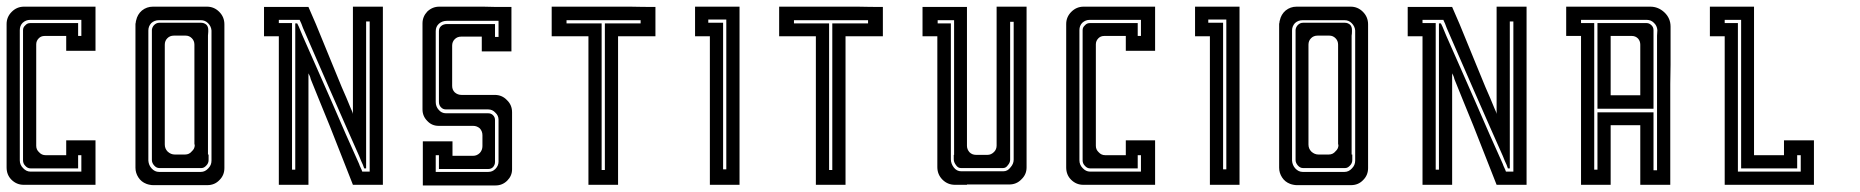

<svg xmlns="http://www.w3.org/2000/svg" viewBox="-20 -860 5639 582"><path d="M226.6 -339.8Q227.5 -339.8 227.5 -339.8Q227.5 -340.8 227.5 -342.8Q227.5 -342.8 226.6 -342.8Q226.6 -341.8 226.6 -339.8ZM269.5 -839.8Q269.5 -839.8 269.5 -810.5Q269.5 -780.3 269.5 -751Q269.5 -751 269.5 -736.3Q269.5 -720.7 269.5 -706.1Q269.5 -706.1 240.2 -706.1Q210.9 -706.1 180.7 -706.1Q180.7 -706.1 180.7 -720.7Q180.7 -736.3 180.7 -751Q180.7 -751 172.9 -751Q164.1 -751 115.2 -751Q104.5 -751 97.7 -744.1Q89.8 -736.3 89.8 -725.6Q89.8 -725.6 89.8 -712.9Q89.8 -699.2 89.8 -620.1Q89.8 -585.9 89.8 -536.1Q89.8 -487.3 89.8 -418Q89.8 -406.2 98.6 -398.4Q106.4 -389.6 118.2 -389.6Q118.2 -389.6 138.7 -389.6Q160.2 -389.6 180.7 -389.6Q180.7 -389.6 180.7 -405.3Q180.7 -419.9 180.7 -434.6Q180.7 -434.6 210.9 -434.6Q240.2 -434.6 269.5 -434.6Q269.5 -434.6 269.5 -419.9Q269.5 -405.3 269.5 -389.6Q269.5 -389.6 269.5 -360.4Q269.5 -330.1 269.5 -299.8Q269.5 -299.8 241.2 -299.8Q211.9 -299.8 174.8 -299.8Q155.3 -299.8 135.7 -299.8Q116.2 -299.8 99.6 -299.8Q96.7 -299.8 94.7 -299.8Q91.8 -299.8 89.8 -299.8Q89.8 -299.8 86.9 -299.8Q86.9 -299.8 85 -299.8Q80.1 -299.8 51.8 -299.8Q30.3 -299.8 14.6 -315.4Q0 -330.1 0 -352.5Q0 -352.5 0 -358.4Q0 -361.3 0 -365.2Q0 -377.9 0 -390.6Q0 -390.6 0 -405.3Q0 -419.9 0 -449.2Q0 -506.8 0 -581.1Q0 -621.1 0 -660.2Q0 -699.2 0 -732.4Q0 -737.3 0 -742.2Q0 -746.1 0 -751Q0 -751 0 -755.9Q0 -759.8 0 -787.1Q0 -808.6 15.6 -824.2Q31.2 -839.8 52.7 -839.8Q52.7 -839.8 65.4 -839.8Q78.1 -839.8 89.8 -839.8Q89.8 -839.8 119.1 -839.8Q147.5 -839.8 184.6 -839.8Q204.1 -839.8 224.6 -839.8Q244.1 -839.8 260.7 -839.8Q262.7 -839.8 265.6 -839.8Q267.6 -839.8 269.5 -839.8ZM226.6 -799.8Q226.6 -799.8 225.6 -799.8Q223.6 -799.8 221.7 -799.8Q221.7 -799.8 177.7 -799.8Q132.8 -799.8 87.9 -799.8Q87.9 -799.8 85.9 -799.8Q84 -799.8 71.3 -799.8Q58.6 -799.8 48.8 -791Q40 -782.2 40 -768.6Q40 -768.6 40 -766.6Q40 -764.6 40 -762.7Q40 -755.9 40 -750Q40 -750 40 -692.4Q40 -633.8 40 -560.5Q40 -521.5 40 -481.4Q40 -442.4 40 -410.2Q40 -405.3 40 -400.4Q40 -395.5 40 -390.6Q40 -390.6 40 -388.7Q40 -386.7 40 -374Q40 -360.4 49.8 -350.6Q59.6 -339.8 72.3 -339.8Q72.3 -339.8 74.2 -339.8Q76.2 -339.8 78.1 -339.8Q84 -339.8 89.8 -339.8Q89.8 -339.8 135.7 -339.8Q181.6 -339.8 226.6 -339.8Q226.6 -339.8 227.5 -339.8Q227.5 -339.8 227.5 -339.8Q227.5 -339.8 227.5 -340.8Q227.5 -341.8 227.5 -342.8Q227.5 -342.8 227.5 -342.8Q227.5 -342.8 226.6 -342.8Q226.6 -342.8 226.6 -358.4Q226.6 -374 226.6 -389.6Q226.6 -389.6 223.6 -389.6Q220.7 -389.6 216.8 -389.6Q216.8 -389.6 216.8 -377Q216.8 -363.3 216.8 -349.6Q216.8 -349.6 174.8 -349.6Q132.8 -349.6 89.8 -349.6Q89.8 -349.6 87.9 -349.6Q85.9 -349.6 72.3 -349.6Q63.5 -349.6 56.6 -357.4Q49.8 -364.3 49.8 -374Q49.8 -374 49.8 -379.9Q49.8 -385.7 49.8 -390.6Q49.8 -390.6 49.8 -449.2Q49.8 -506.8 49.8 -581.1Q49.8 -621.1 49.8 -660.2Q49.8 -699.2 49.8 -732.4Q49.8 -737.3 49.8 -742.2Q49.8 -746.1 49.8 -751Q49.8 -751 49.8 -752.9Q49.8 -755.9 49.8 -768.6Q49.8 -777.3 56.6 -783.2Q62.5 -790 71.3 -790Q71.3 -790 77.1 -790Q82 -790 87.9 -790Q87.9 -790 130.9 -790Q173.8 -790 216.8 -790Q216.8 -790 216.8 -777.3Q216.8 -763.7 216.8 -751Q216.8 -751 220.7 -751Q223.6 -751 226.6 -751Q226.6 -751 226.6 -767.6Q226.6 -783.2 226.6 -799.8Z M612.3 -391.6Q612.3 -391.6 612.3 -389.6Q612.3 -387.7 612.3 -375Q612.3 -365.2 605.5 -358.4Q598.6 -350.6 590.8 -350.6Q590.8 -350.6 587.9 -350.6Q585.9 -350.6 584 -350.6Q578.1 -350.6 571.3 -350.6Q571.3 -350.6 542 -350.6Q511.7 -350.6 481.4 -350.6Q481.4 -350.6 479.5 -350.6Q476.6 -350.6 462.9 -350.6Q454.1 -350.6 447.3 -358.4Q440.4 -366.2 440.4 -375Q440.4 -375 440.4 -380.9Q440.4 -386.7 440.4 -391.6Q440.4 -391.6 438.5 -391.6Q437.5 -391.6 435.5 -391.6Q435.5 -391.6 437.5 -391.6Q438.5 -391.6 440.4 -391.6Q440.4 -391.6 440.4 -450.2Q440.4 -507.8 440.4 -582Q440.4 -622.1 440.4 -661.1Q440.4 -700.2 440.4 -733.4Q440.4 -738.3 440.4 -743.2Q440.4 -747.1 440.4 -752Q440.4 -752 440.4 -753.9Q440.4 -756.8 440.4 -769.5Q441.4 -778.3 447.3 -784.2Q454.1 -791 462.9 -791Q462.9 -791 468.8 -791Q473.6 -791 479.5 -791Q479.5 -791 510.7 -791Q542 -791 572.3 -791Q572.3 -791 572.3 -793Q572.3 -793.9 572.3 -795.9Q572.3 -795.9 572.3 -793.9Q572.3 -793 572.3 -791Q572.3 -791 575.2 -791Q577.1 -791 589.8 -791Q598.6 -791 605.5 -785.2Q611.3 -779.3 611.3 -769.5Q611.3 -769.5 611.3 -763.7Q611.3 -757.8 610.4 -752Q610.4 -752 610.4 -694.3Q610.4 -635.7 610.4 -562.5Q610.4 -522.5 610.4 -482.4Q610.4 -443.4 610.4 -411.1Q610.4 -406.2 610.4 -401.4Q610.4 -396.5 610.4 -391.6Q610.4 -391.6 612.3 -391.6Q614.3 -391.6 615.2 -391.6Q615.2 -391.6 614.3 -391.6Q613.3 -391.6 612.3 -391.6ZM569.3 -421.9Q569.3 -421.9 569.3 -434.6Q569.3 -448.2 569.3 -526.4Q569.3 -559.6 569.3 -608.4Q569.3 -657.2 569.3 -724.6Q569.3 -736.3 561.5 -744.1Q553.7 -752 543 -752Q543 -752 538.1 -752Q533.2 -752 506.8 -752Q495.1 -752 487.3 -744.1Q479.5 -736.3 479.5 -724.6Q479.5 -724.6 479.5 -715.8Q479.5 -713.9 479.5 -711.9Q479.5 -699.2 479.5 -621.1Q479.5 -587.9 479.5 -539.1Q479.5 -490.2 479.5 -421.9Q479.5 -409.2 488.3 -400.4Q498 -391.6 509.8 -391.6Q509.8 -391.6 511.7 -391.6Q512.7 -391.6 513.7 -391.6Q517.6 -391.6 541 -391.6Q553.7 -391.6 561.5 -401.4Q570.3 -409.2 570.3 -419.9Q570.3 -419.9 570.3 -420.9Q570.3 -421.9 570.3 -421.9Q570.3 -421.9 570.3 -421.9Q570.3 -421.9 569.3 -421.9ZM660.2 -786.1Q660.2 -786.1 660.2 -774.4Q660.2 -761.7 660.2 -750Q660.2 -750 660.2 -744.1Q660.2 -738.3 660.2 -703.1Q660.2 -688.5 660.2 -666Q660.2 -644.5 660.2 -613.3Q660.2 -569.3 660.2 -504.9Q660.2 -441.4 660.2 -350.6Q660.2 -329.1 645.5 -314.5Q630.9 -298.8 608.4 -298.8Q608.4 -298.8 602.5 -298.8Q600.6 -298.8 595.7 -298.8Q583 -298.8 570.3 -298.8Q570.3 -298.8 541 -298.8Q510.7 -298.8 480.5 -298.8Q480.5 -298.8 476.6 -298.8Q471.7 -298.8 444.3 -298.8Q439.5 -298.8 434.6 -299.8Q428.7 -300.8 423.8 -302.7Q408.2 -308.6 399.4 -322.3Q390.6 -335.9 390.6 -351.6Q390.6 -351.6 390.6 -352.5Q390.6 -352.5 390.6 -352.5Q390.6 -352.5 390.6 -358.4Q390.6 -361.3 390.6 -365.2Q390.6 -377.9 390.6 -389.6Q390.6 -389.6 390.6 -395.5Q390.6 -401.4 390.6 -436.5Q390.6 -451.2 390.6 -472.7Q390.6 -495.1 390.6 -525.4Q390.6 -569.3 390.6 -632.8Q390.6 -664.1 390.6 -702.1Q390.6 -741.2 390.6 -786.1Q390.6 -789.1 391.6 -792Q391.6 -794.9 392.6 -797.9Q396.5 -816.4 410.2 -828.1Q424.8 -839.8 443.4 -839.8Q443.4 -839.8 469.7 -839.8Q497.1 -839.8 530.3 -839.8Q548.8 -839.8 566.4 -839.8Q584 -839.8 598.6 -839.8Q601.6 -839.8 603.5 -839.8Q605.5 -839.8 607.4 -839.8Q628.9 -839.8 644.5 -824.2Q660.2 -808.6 660.2 -786.1ZM621.1 -389.6Q621.1 -389.6 621.1 -448.2Q621.1 -505.9 621.1 -579.1Q621.1 -619.1 621.1 -658.2Q621.1 -697.3 621.1 -730.5Q621.1 -735.4 621.1 -740.2Q621.1 -744.1 621.1 -749Q621.1 -749 621.1 -751Q621.1 -753.9 621.1 -767.6Q620.1 -780.3 610.4 -790Q601.6 -798.8 588.9 -798.8Q588.9 -798.8 583 -798.8Q577.1 -798.8 571.3 -798.8Q571.3 -798.8 541 -798.8Q509.8 -798.8 478.5 -798.8Q478.5 -798.8 478.5 -796.9Q478.5 -795.9 478.5 -793.9Q478.5 -793.9 478.5 -795.9Q478.5 -796.9 478.5 -798.8Q478.5 -798.8 476.6 -798.8Q474.6 -798.8 461.9 -798.8Q448.2 -798.8 438.5 -790Q429.7 -780.3 429.7 -767.6Q429.7 -767.6 429.7 -765.6Q429.7 -763.7 429.7 -761.7Q429.7 -754.9 429.7 -749Q429.7 -749 429.7 -691.4Q429.7 -676.8 429.7 -661.1Q429.7 -614.3 429.7 -559.6Q429.7 -520.5 429.7 -480.5Q429.7 -441.4 429.7 -409.2Q429.7 -404.3 429.7 -399.4Q429.7 -394.5 429.7 -389.6Q429.7 -389.6 429.7 -387.7Q429.7 -385.7 429.7 -373Q430.7 -359.4 439.5 -349.6Q449.2 -338.9 461.9 -338.9Q461.9 -338.9 477.5 -338.9Q485.4 -338.9 498 -338.9Q533.2 -338.9 569.3 -338.9Q569.3 -338.9 569.3 -340.8Q569.3 -342.8 569.3 -343.8Q569.3 -343.8 569.3 -342.8Q569.3 -340.8 569.3 -338.9Q569.3 -338.9 572.3 -338.9Q574.2 -338.9 588.9 -338.9Q601.6 -338.9 611.3 -349.6Q621.1 -359.4 621.1 -373Q621.1 -373 621.1 -378.9Q621.1 -384.8 621.1 -389.6Z M1140.6 -300.8Q1140.6 -300.8 1140.6 -300.8Q1140.6 -300.8 1140.6 -299.8Q1140.6 -299.8 1127 -299.8Q1120.1 -299.8 1110.4 -299.8Q1080.1 -299.8 1049.8 -299.8Q1049.8 -299.8 1028.3 -354.5Q1006.8 -409.2 979.5 -478.5Q963.9 -515.6 949.2 -552.7Q934.6 -589.8 921.9 -620.1Q920.9 -625 918.9 -629.9Q917 -633.8 915 -637.7Q915 -637.7 915 -584Q915 -529.3 915 -460Q915 -422.9 915 -385.7Q915 -348.6 915 -317.4Q915 -313.5 915 -308.6Q915 -304.7 915 -299.8Q915 -299.8 885.7 -299.8Q855.5 -299.8 825.2 -299.8Q825.2 -299.8 825.2 -373Q825.2 -445.3 825.2 -537.1Q825.2 -586.9 825.2 -636.7Q825.2 -685.5 825.2 -726.6Q825.2 -732.4 825.2 -738.3Q825.2 -744.1 825.2 -750Q825.2 -750 810.5 -750Q794.9 -750 780.3 -750Q780.3 -750 780.3 -762.7Q780.3 -769.5 780.3 -779.3Q780.3 -793.9 780.3 -808.6Q780.3 -824.2 780.3 -838.9Q780.3 -838.9 794.9 -838.9Q810.5 -838.9 825.2 -838.9Q825.2 -838.9 855.5 -838.9Q885.7 -838.9 915 -838.9Q915 -838.9 937.5 -787.1Q959 -734.4 986.3 -668Q1001 -632.8 1015.6 -596.7Q1031.2 -561.5 1043 -532.2Q1044.9 -527.3 1046.9 -523.4Q1048.8 -519.5 1049.8 -514.6Q1049.8 -514.6 1049.8 -567.4Q1049.8 -620.1 1049.8 -686.5Q1049.8 -722.7 1049.8 -757.8Q1049.8 -793.9 1049.8 -823.2Q1049.8 -827.1 1049.8 -832Q1049.8 -835.9 1049.8 -839.8Q1049.8 -839.8 1080.1 -839.8Q1110.4 -839.8 1140.6 -839.8Q1140.6 -839.8 1140.6 -800.8Q1140.6 -761.7 1140.6 -701.2Q1140.6 -668 1140.6 -631.8Q1140.6 -594.7 1140.6 -555.7Q1140.6 -497.1 1140.6 -437.5Q1140.6 -377.9 1140.6 -329.1Q1140.6 -322.3 1140.6 -314.5Q1140.6 -307.6 1140.6 -300.8ZM1100.6 -349.6Q1100.6 -349.6 1100.6 -421.9Q1100.6 -494.1 1100.6 -585Q1100.6 -633.8 1100.6 -682.6Q1100.6 -731.4 1100.6 -771.5Q1100.6 -778.3 1100.6 -784.2Q1100.6 -789.1 1100.6 -794.9Q1100.6 -794.9 1096.7 -794.9Q1093.8 -794.9 1089.8 -794.9Q1089.8 -794.9 1089.8 -722.7Q1089.8 -651.4 1089.8 -560.5Q1089.8 -510.7 1089.8 -461.9Q1089.8 -413.1 1089.8 -373Q1089.8 -367.2 1089.8 -361.3Q1089.8 -355.5 1089.8 -349.6Q1089.8 -349.6 1087.9 -349.6Q1085.9 -349.6 1084 -349.6Q1084 -349.6 1080.1 -360.4Q1075.2 -370.1 1068.4 -387.7Q1053.7 -419.9 1030.3 -473.6Q1006.8 -527.3 980.5 -586.9Q959 -636.7 937.5 -685.5Q916 -735.4 898.4 -775.4Q895.5 -782.2 893.6 -788.1Q890.6 -793.9 888.7 -798.8Q888.7 -798.8 888.7 -799.8Q888.7 -799.8 888.7 -799.8Q888.7 -799.8 867.2 -799.8Q846.7 -799.8 825.2 -799.8Q825.2 -799.8 825.2 -798.8Q825.2 -797.9 825.2 -796.9Q825.2 -793 825.2 -790Q825.2 -790 838.9 -790Q851.6 -790 865.2 -790Q865.2 -790 865.2 -718.8Q865.2 -646.5 865.2 -555.7Q865.2 -506.8 865.2 -458Q865.2 -409.2 865.2 -369.1Q865.2 -363.3 865.2 -357.4Q865.2 -351.6 865.2 -345.7Q865.2 -345.7 868.2 -345.7Q872.1 -345.7 875 -345.7Q875 -345.7 875 -417Q875 -488.3 875 -580.1Q875 -627.9 875 -676.8Q875 -725.6 875 -765.6Q875 -771.5 875 -777.3Q875 -783.2 875 -789.1Q875 -789.1 877 -789.1Q878.9 -789.1 880.9 -789.1Q880.9 -789.1 885.7 -779.3Q889.6 -769.5 897.5 -751Q912.1 -718.8 935.5 -665Q959 -611.3 985.4 -551.8Q1006.8 -502 1028.3 -453.1Q1049.8 -404.3 1068.4 -363.3Q1070.3 -357.4 1073.2 -351.6Q1076.2 -345.7 1078.1 -339.8Q1078.1 -339.8 1082 -339.8Q1084 -339.8 1085.9 -339.8Q1092.8 -339.8 1100.6 -339.8Q1100.6 -339.8 1100.6 -343.8Q1100.6 -346.7 1100.6 -349.6Z M1532.2 -519.5Q1532.2 -519.5 1532.2 -519.5Q1532.2 -519.5 1532.2 -518.6Q1532.2 -518.6 1532.2 -505.9Q1532.2 -492.2 1532.2 -478.5Q1532.2 -478.5 1532.2 -448.2Q1532.2 -418 1532.2 -387.7Q1532.2 -387.7 1532.2 -376Q1532.2 -363.3 1532.2 -350.6Q1532.2 -350.6 1532.2 -350.6Q1532.2 -349.6 1532.2 -346.7Q1532.2 -327.1 1517.6 -312.5Q1502.9 -297.9 1482.4 -297.9Q1482.4 -297.9 1482.4 -297.9Q1482.4 -297.9 1480.5 -297.9Q1480.5 -297.9 1479.5 -297.9Q1479.5 -297.9 1478.5 -297.9Q1478.5 -297.9 1446.3 -297.9Q1445.3 -297.9 1444.3 -297.9Q1409.2 -297.9 1364.3 -297.9Q1340.8 -297.9 1316.4 -297.9Q1293 -297.9 1273.4 -297.9Q1270.5 -297.9 1267.6 -297.9Q1264.6 -297.9 1261.7 -297.9Q1261.7 -297.9 1261.7 -328.1Q1261.7 -357.4 1261.7 -386.7Q1261.7 -386.7 1261.7 -387.7Q1261.7 -387.7 1261.7 -387.7Q1261.7 -387.7 1261.7 -402.3Q1261.7 -417 1261.7 -431.6Q1261.7 -431.6 1292 -431.6Q1321.3 -431.6 1351.6 -431.6Q1351.6 -431.6 1351.6 -417Q1351.6 -402.3 1351.6 -387.7Q1351.6 -387.7 1359.4 -387.7Q1367.2 -387.7 1414.1 -387.7Q1425.8 -387.7 1434.6 -396.5Q1442.4 -405.3 1442.4 -417Q1442.4 -417 1442.4 -420.9Q1442.4 -424.8 1442.4 -450.2Q1442.4 -461.9 1434.6 -470.7Q1425.8 -478.5 1414.1 -478.5Q1414.1 -478.5 1400.4 -478.5Q1387.7 -478.5 1309.6 -478.5Q1289.1 -478.5 1275.4 -493.2Q1260.7 -507.8 1260.7 -528.3Q1260.7 -528.3 1260.7 -536.1Q1260.7 -544.9 1260.7 -552.7Q1260.7 -552.7 1260.7 -555.7Q1260.7 -557.6 1260.7 -559.6Q1260.7 -565.4 1260.7 -572.3Q1260.7 -572.3 1260.7 -581.1Q1260.7 -585.9 1260.7 -601.6Q1260.7 -618.2 1260.7 -646.5Q1260.7 -670.9 1260.7 -705.1Q1260.7 -740.2 1260.7 -789.1Q1260.7 -809.6 1275.4 -825.2Q1291 -839.8 1311.5 -839.8Q1311.5 -839.8 1325.2 -839.8Q1337.9 -839.8 1350.6 -839.8Q1350.6 -839.8 1379.9 -839.8Q1408.2 -839.8 1445.3 -839.8Q1464.8 -839.8 1485.4 -838.9Q1504.9 -838.9 1521.5 -838.9Q1523.4 -838.9 1526.4 -838.9Q1528.3 -838.9 1530.3 -838.9Q1530.3 -838.9 1530.3 -809.6Q1530.3 -779.3 1530.3 -750Q1530.3 -750 1530.3 -750Q1530.3 -749 1530.3 -749Q1530.3 -749 1530.3 -734.4Q1530.3 -718.8 1530.3 -704.1Q1530.3 -704.1 1501 -704.1Q1470.7 -704.1 1440.4 -704.1Q1440.4 -704.1 1440.4 -718.8Q1440.4 -734.4 1440.4 -749Q1440.4 -749 1432.6 -749Q1424.8 -749 1377.9 -749Q1366.2 -749 1358.4 -741.2Q1350.6 -733.4 1350.6 -721.7Q1350.6 -721.7 1350.6 -716.8Q1350.6 -711.9 1350.6 -679.7Q1350.6 -667 1350.6 -647.5Q1350.6 -627.9 1350.6 -599.6Q1350.6 -587.9 1358.4 -580.1Q1367.2 -572.3 1378.9 -572.3Q1378.9 -572.3 1412.1 -572.3Q1446.3 -572.3 1479.5 -572.3Q1502 -572.3 1516.6 -556.6Q1532.2 -542 1532.2 -519.5ZM1440.4 -516.6Q1440.4 -516.6 1443.4 -516.6Q1445.3 -516.6 1460 -516.6Q1468.8 -516.6 1474.6 -510.7Q1480.5 -504.9 1480.5 -496.1Q1480.5 -496.1 1480.5 -490.2Q1480.5 -484.4 1480.5 -477.5Q1480.5 -477.5 1482.4 -477.5Q1483.4 -477.5 1484.4 -477.5Q1484.4 -477.5 1483.4 -477.5Q1482.4 -477.5 1480.5 -477.5Q1480.5 -477.5 1480.5 -464.8Q1480.5 -451.2 1480.5 -369.1Q1480.5 -360.4 1474.6 -353.5Q1468.8 -347.7 1460 -347.7Q1460 -347.7 1435.5 -347.7Q1411.1 -347.7 1380.9 -347.7Q1364.3 -347.7 1347.7 -347.7Q1332 -347.7 1318.4 -347.7Q1316.4 -347.7 1314.5 -347.7Q1312.5 -347.7 1310.5 -347.7Q1310.5 -347.7 1310.5 -362.3Q1310.5 -376 1310.5 -389.6Q1310.5 -389.6 1307.6 -389.6Q1303.7 -389.6 1300.8 -389.6Q1300.8 -389.6 1300.8 -382.8Q1300.8 -378.9 1300.8 -373Q1300.8 -356.4 1300.8 -338.9Q1300.8 -338.9 1302.7 -338.9Q1303.7 -338.9 1305.7 -338.9Q1305.7 -338.9 1328.1 -338.9Q1329.1 -338.9 1330.1 -338.9Q1355.5 -338.9 1386.7 -338.9Q1403.3 -338.9 1420.9 -338.9Q1437.5 -338.9 1452.1 -338.9Q1454.1 -338.9 1456.1 -338.9Q1458 -338.9 1460 -338.9Q1460 -338.9 1460 -340.8Q1460 -342.8 1460 -343.8Q1460 -343.8 1460 -343.8Q1460 -342.8 1460 -338.9Q1472.7 -338.9 1481.4 -347.7Q1491.2 -357.4 1491.2 -370.1Q1491.2 -370.1 1489.3 -370.1Q1487.3 -370.1 1485.4 -370.1Q1485.4 -370.1 1487.3 -370.1Q1489.3 -370.1 1491.2 -370.1Q1491.2 -370.1 1491.2 -406.2Q1491.2 -442.4 1491.2 -478.5Q1491.2 -478.5 1491.2 -481.4Q1491.2 -483.4 1491.2 -497.1Q1491.2 -509.8 1481.4 -518.6Q1472.7 -528.3 1460 -528.3Q1460 -528.3 1453.1 -528.3Q1447.3 -528.3 1440.4 -528.3Q1440.4 -528.3 1426.8 -528.3Q1413.1 -528.3 1332 -528.3Q1322.3 -528.3 1316.4 -535.2Q1310.5 -541 1310.5 -551.8Q1310.5 -551.8 1310.5 -584Q1310.5 -615.2 1310.5 -656.2Q1310.5 -677.7 1310.5 -699.2Q1310.5 -720.7 1310.5 -738.3Q1310.5 -741.2 1310.5 -744.1Q1310.5 -746.1 1310.5 -749Q1310.5 -749 1310.5 -749Q1310.5 -750 1310.5 -750Q1310.5 -750 1310.5 -752Q1310.5 -753.9 1310.5 -765.6Q1310.5 -775.4 1317.4 -781.2Q1324.2 -787.1 1335 -787.1Q1335 -787.1 1339.8 -787.1Q1345.7 -787.1 1350.6 -787.1Q1350.6 -787.1 1394.5 -787.1Q1437.5 -787.1 1480.5 -787.1Q1480.5 -787.1 1480.5 -774.4Q1480.5 -760.7 1480.5 -748Q1480.5 -748 1484.4 -748Q1487.3 -748 1491.2 -748Q1491.2 -748 1491.2 -764.6Q1491.2 -780.3 1491.2 -796.9Q1491.2 -796.9 1487.3 -796.9Q1484.4 -796.9 1480.5 -796.9Q1480.5 -796.9 1437.5 -796.9Q1394.5 -796.9 1350.6 -796.9Q1350.6 -796.9 1348.6 -796.9Q1346.7 -796.9 1335 -796.9Q1320.3 -796.9 1310.5 -788.1Q1300.8 -779.3 1300.8 -765.6Q1300.8 -765.6 1300.8 -760.7Q1300.8 -754.9 1300.8 -750Q1300.8 -750 1300.8 -750Q1300.8 -749 1300.8 -749Q1300.8 -749 1300.8 -716.8Q1300.8 -701.2 1300.8 -682.6Q1300.8 -664.1 1300.8 -644.5Q1300.8 -622.1 1300.8 -600.6Q1300.8 -579.1 1300.8 -561.5Q1300.8 -558.6 1300.8 -555.7Q1300.8 -553.7 1300.8 -550.8Q1300.8 -550.8 1302.7 -550.8Q1303.7 -550.8 1305.7 -550.8Q1305.7 -550.8 1304.7 -550.8Q1304.7 -550.8 1300.8 -550.8Q1300.8 -537.1 1309.6 -527.3Q1318.4 -516.6 1332 -516.6Q1332 -516.6 1440.4 -516.6Z M1966.8 -838.9Q1966.8 -838.9 1966.8 -809.6Q1966.8 -779.3 1966.8 -750Q1966.8 -750 1928.7 -750Q1890.6 -750 1853.5 -750Q1853.5 -750 1853.5 -677.7Q1853.5 -604.5 1853.5 -512.7Q1853.5 -462.9 1853.5 -413.1Q1853.5 -364.3 1853.5 -323.2Q1853.5 -317.4 1853.5 -311.5Q1853.5 -305.7 1853.5 -299.8Q1853.5 -299.8 1839.8 -299.8Q1833 -299.8 1823.2 -299.8Q1793 -299.8 1763.7 -299.8Q1763.7 -299.8 1763.7 -373Q1763.7 -445.3 1763.7 -537.1Q1763.7 -586.9 1763.7 -636.7Q1763.7 -685.5 1763.7 -726.6Q1763.7 -732.4 1763.7 -738.3Q1763.7 -744.1 1763.7 -750Q1763.7 -750 1726.6 -750Q1689.5 -750 1652.3 -750Q1652.3 -750 1652.3 -763.7Q1652.3 -769.5 1652.3 -780.3Q1652.3 -794.9 1652.3 -809.6Q1652.3 -824.2 1652.3 -839.8Q1652.3 -839.8 1689.5 -839.8Q1726.6 -839.8 1763.7 -839.8Q1763.7 -839.8 1793 -839.8Q1823.2 -839.8 1853.5 -839.8Q1853.5 -839.8 1890.6 -839.8Q1928.7 -838.9 1966.8 -838.9ZM1697.3 -798.8Q1697.3 -798.8 1697.3 -797.9Q1697.3 -796.9 1697.3 -795.9Q1697.3 -792 1697.3 -789.1Q1697.3 -789.1 1732.4 -789.1Q1767.6 -789.1 1803.7 -789.1Q1803.7 -789.1 1803.7 -717.8Q1803.7 -645.5 1803.7 -554.7Q1803.7 -505.9 1803.7 -457Q1803.7 -408.2 1803.7 -368.2Q1803.7 -362.3 1803.7 -356.4Q1803.7 -350.6 1803.7 -344.7Q1803.7 -344.7 1804.7 -344.7Q1805.7 -344.7 1806.6 -344.7Q1809.6 -344.7 1813.5 -344.7Q1813.5 -344.7 1813.5 -417Q1813.5 -488.3 1813.5 -579.1Q1813.5 -627.9 1813.5 -676.8Q1813.5 -725.6 1813.5 -765.6Q1813.5 -771.5 1813.5 -777.3Q1813.5 -783.2 1813.5 -789.1Q1813.5 -789.1 1849.6 -789.1Q1885.7 -789.1 1921.9 -789.1Q1921.9 -789.1 1921.9 -792Q1921.9 -795.9 1921.9 -798.8Q1921.9 -798.8 1885.7 -798.8Q1849.6 -798.8 1803.7 -798.8Q1779.3 -798.8 1753.9 -798.8Q1729.5 -798.8 1709 -798.8Q1706.1 -798.8 1703.1 -798.8Q1700.2 -798.8 1697.3 -798.8Z M2131.8 -750Q2131.8 -750 2117.2 -750Q2101.6 -750 2086.9 -750Q2086.9 -750 2086.9 -763.7Q2086.9 -769.5 2086.9 -780.3Q2086.9 -794.9 2086.9 -809.6Q2086.9 -824.2 2086.9 -839.8Q2086.9 -839.8 2101.6 -839.8Q2117.2 -839.8 2131.8 -839.8Q2131.8 -839.8 2162.1 -839.8Q2192.4 -839.8 2221.7 -839.8Q2221.7 -839.8 2221.7 -828.1Q2221.7 -816.4 2221.7 -794.9Q2221.7 -755.9 2221.7 -691.4Q2221.7 -627 2221.7 -555.7Q2221.7 -496.1 2221.7 -436.5Q2221.7 -377 2221.7 -328.1Q2221.7 -321.3 2221.7 -313.5Q2221.7 -306.6 2221.7 -299.8Q2221.7 -299.8 2209 -299.8Q2202.1 -299.8 2192.4 -299.8Q2162.1 -299.8 2131.8 -299.8Q2131.8 -299.8 2131.8 -373Q2131.8 -445.3 2131.8 -537.1Q2131.8 -586.9 2131.8 -636.7Q2131.8 -685.5 2131.8 -726.6Q2131.8 -732.4 2131.8 -738.3Q2131.8 -744.1 2131.8 -750ZM2171.9 -791Q2171.9 -791 2171.9 -719.7Q2171.9 -647.5 2171.9 -556.6Q2171.9 -507.8 2171.9 -459Q2171.9 -410.2 2171.9 -370.1Q2171.9 -364.3 2171.9 -358.4Q2171.9 -352.5 2171.9 -346.7Q2171.9 -346.7 2173.8 -346.7Q2173.8 -346.7 2174.8 -346.7Q2178.7 -346.7 2181.6 -346.7Q2181.6 -346.7 2181.6 -418.9Q2181.6 -492.2 2181.6 -584Q2181.6 -632.8 2181.6 -682.6Q2181.6 -731.4 2181.6 -772.5Q2181.6 -779.3 2181.6 -785.2Q2181.6 -790 2181.6 -795.9Q2181.6 -795.9 2181.6 -797.9Q2181.6 -799.8 2181.6 -800.8Q2181.6 -800.8 2164.1 -800.8Q2145.5 -800.8 2127 -800.8Q2127 -800.8 2127 -799.8Q2127 -798.8 2127 -797.9Q2127 -793.9 2127 -791Q2127 -791 2141.6 -791Q2157.2 -791 2171.9 -791Z M2656.2 -838.9Q2656.2 -838.9 2656.2 -809.6Q2656.2 -779.3 2656.2 -750Q2656.2 -750 2618.2 -750Q2580.1 -750 2543 -750Q2543 -750 2543 -677.7Q2543 -604.5 2543 -512.7Q2543 -462.9 2543 -413.1Q2543 -364.3 2543 -323.2Q2543 -317.4 2543 -311.5Q2543 -305.7 2543 -299.8Q2543 -299.8 2529.3 -299.8Q2522.5 -299.8 2512.7 -299.8Q2482.4 -299.8 2453.1 -299.8Q2453.1 -299.8 2453.1 -373Q2453.1 -445.3 2453.1 -537.1Q2453.1 -586.9 2453.1 -636.7Q2453.1 -685.5 2453.1 -726.6Q2453.1 -732.4 2453.1 -738.3Q2453.1 -744.1 2453.1 -750Q2453.1 -750 2416 -750Q2378.9 -750 2341.8 -750Q2341.8 -750 2341.8 -763.7Q2341.8 -769.5 2341.8 -780.3Q2341.8 -794.9 2341.8 -809.6Q2341.8 -824.2 2341.8 -839.8Q2341.8 -839.8 2378.9 -839.8Q2416 -839.8 2453.1 -839.8Q2453.1 -839.8 2482.4 -839.8Q2512.7 -839.8 2543 -839.8Q2543 -839.8 2580.1 -839.8Q2618.2 -838.9 2656.2 -838.9ZM2386.7 -798.8Q2386.7 -798.8 2386.7 -797.9Q2386.7 -796.9 2386.7 -795.9Q2386.7 -792 2386.7 -789.1Q2386.7 -789.1 2421.9 -789.1Q2457 -789.1 2493.2 -789.1Q2493.2 -789.1 2493.2 -717.8Q2493.2 -645.5 2493.2 -554.7Q2493.2 -505.9 2493.2 -457Q2493.2 -408.2 2493.2 -368.2Q2493.2 -362.3 2493.2 -356.4Q2493.2 -350.6 2493.2 -344.7Q2493.2 -344.7 2494.1 -344.7Q2495.1 -344.7 2496.1 -344.7Q2499 -344.7 2502.9 -344.7Q2502.9 -344.7 2502.9 -417Q2502.9 -488.3 2502.9 -579.1Q2502.9 -627.9 2502.9 -676.8Q2502.9 -725.6 2502.9 -765.6Q2502.9 -771.5 2502.9 -777.3Q2502.9 -783.2 2502.9 -789.1Q2502.9 -789.1 2539.1 -789.1Q2575.2 -789.1 2611.3 -789.1Q2611.3 -789.1 2611.3 -792Q2611.3 -795.9 2611.3 -798.8Q2611.3 -798.8 2575.2 -798.8Q2539.1 -798.8 2493.2 -798.8Q2468.8 -798.8 2443.4 -798.8Q2418.9 -798.8 2398.4 -798.8Q2395.5 -798.8 2392.6 -798.8Q2389.6 -798.8 2386.7 -798.8Z M3001 -839.8Q3001 -839.8 3031.2 -839.8Q3061.5 -839.8 3091.8 -839.8Q3091.8 -839.8 3091.8 -767.6Q3091.8 -695.3 3091.8 -603.5Q3091.8 -553.7 3091.8 -504.9Q3091.8 -455.1 3091.8 -414.1Q3091.8 -408.2 3091.8 -402.3Q3091.8 -396.5 3091.8 -390.6Q3091.8 -390.6 3091.8 -378.9Q3091.8 -366.2 3091.8 -353.5Q3091.8 -353.5 3091.8 -353.5Q3091.8 -353.5 3091.8 -352.5Q3091.8 -331.1 3076.2 -316.4Q3061.5 -300.8 3039.1 -300.8Q3039.1 -300.8 3026.4 -300.8Q3013.7 -300.8 3001 -300.8Q3001 -300.8 2971.7 -300.8Q2941.4 -300.8 2911.1 -300.8Q2911.1 -300.8 2911.1 -300.8Q2911.1 -300.8 2911.1 -299.8Q2911.1 -299.8 2909.2 -299.8Q2908.2 -299.8 2907.2 -299.8Q2902.3 -299.8 2875 -299.8Q2852.5 -299.8 2836.9 -315.4Q2821.3 -331.1 2821.3 -353.5Q2821.3 -353.5 2821.3 -366.2Q2821.3 -378.9 2821.3 -390.6Q2821.3 -390.6 2821.3 -449.2Q2821.3 -506.8 2821.3 -580.1Q2821.3 -620.1 2821.3 -659.2Q2821.3 -698.2 2821.3 -731.4Q2821.3 -736.3 2821.3 -741.2Q2821.3 -745.1 2821.3 -750Q2821.3 -750 2806.6 -750Q2791 -750 2776.4 -750Q2776.4 -750 2776.4 -762.7Q2776.4 -769.5 2776.4 -779.3Q2776.4 -793.9 2776.4 -808.6Q2776.4 -824.2 2776.4 -838.9Q2776.4 -838.9 2791 -838.9Q2806.6 -838.9 2821.3 -838.9Q2821.3 -838.9 2851.6 -838.9Q2881.8 -838.9 2911.1 -838.9Q2911.1 -838.9 2911.1 -833Q2911.1 -826.2 2911.1 -789.1Q2911.1 -773.4 2911.1 -750Q2911.1 -726.6 2911.1 -694.3Q2911.1 -647.5 2911.1 -580.1Q2911.1 -512.7 2911.1 -418Q2911.1 -407.2 2918.9 -398.4Q2926.8 -390.6 2938.5 -390.6Q2938.5 -390.6 2942.4 -390.6Q2947.3 -390.6 2973.6 -390.6Q2984.4 -390.6 2993.2 -399.4Q3001 -407.2 3001 -418.9Q3001 -418.9 3001 -487.3Q3001 -554.7 3001 -640.6Q3001 -687.5 3001 -733.4Q3001 -780.3 3001 -818.4Q3001 -823.2 3001 -829.1Q3001 -835 3001 -839.8ZM3020.5 -350.6Q3020.5 -350.6 2984.4 -350.6Q2947.3 -350.6 2911.1 -350.6Q2911.1 -350.6 2911.1 -349.6Q2911.1 -347.7 2911.1 -345.7Q2911.1 -345.7 2911.1 -347.7Q2911.1 -349.6 2911.1 -350.6Q2911.1 -350.6 2909.2 -350.6Q2906.2 -350.6 2892.6 -350.6Q2883.8 -350.6 2877.9 -359.4Q2871.1 -368.2 2871.1 -377Q2871.1 -377 2871.1 -381.8Q2871.1 -386.7 2871.1 -390.6Q2871.1 -390.6 2870.1 -390.6Q2868.2 -390.6 2866.2 -390.6Q2866.2 -390.6 2868.2 -390.6Q2870.1 -390.6 2872.1 -390.6Q2872.1 -390.6 2872.1 -456.1Q2872.1 -521.5 2872.1 -603.5Q2872.1 -648.4 2872.1 -692.4Q2872.1 -736.3 2872.1 -772.5Q2872.1 -778.3 2872.1 -784.2Q2872.1 -789.1 2872.1 -793.9Q2872.1 -793.9 2872.1 -795.9Q2872.1 -796.9 2872.1 -798.8Q2872.1 -798.8 2855.5 -798.8Q2838.9 -798.8 2822.3 -798.8Q2822.3 -798.8 2822.3 -797.9Q2822.3 -796.9 2822.3 -795.9Q2822.3 -792 2822.3 -789.1Q2822.3 -789.1 2835.9 -789.1Q2848.6 -789.1 2862.3 -789.1Q2862.3 -789.1 2862.3 -724.6Q2862.3 -661.1 2862.3 -579.1Q2862.3 -535.2 2862.3 -492.2Q2862.3 -448.2 2862.3 -412.1Q2862.3 -406.2 2862.3 -401.4Q2862.3 -396.5 2862.3 -390.6Q2862.3 -390.6 2862.3 -389.6Q2862.3 -387.7 2862.3 -377Q2862.3 -364.3 2871.1 -352.5Q2879.9 -340.8 2893.6 -340.8Q2893.6 -340.8 2896.5 -340.8Q2897.5 -340.8 2899.4 -340.8Q2906.2 -340.8 2912.1 -340.8Q2912.1 -340.8 2925.8 -340.8Q2939.5 -340.8 3021.5 -340.8Q3034.2 -340.8 3043 -352.5Q3052.7 -363.3 3052.7 -376Q3052.7 -376 3050.8 -376Q3048.8 -376 3047.9 -376Q3047.9 -376 3048.8 -376Q3050.8 -376 3052.7 -376Q3052.7 -376 3052.7 -443.4Q3052.7 -510.7 3052.7 -596.7Q3052.7 -642.6 3052.7 -688.5Q3052.7 -734.4 3052.7 -772.5Q3052.7 -777.3 3052.7 -783.2Q3052.7 -789.1 3052.7 -793.9Q3052.7 -793.9 3048.8 -793.9Q3045.9 -793.9 3042 -793.9Q3042 -793.9 3042 -726.6Q3042 -659.2 3042 -573.2Q3042 -528.3 3042 -482.4Q3042 -435.5 3042 -397.5Q3042 -392.6 3042 -386.7Q3042 -380.9 3042 -376Q3042 -367.2 3035.2 -359.4Q3029.3 -350.6 3020.5 -350.6Z M3438.5 -339.8Q3439.5 -339.8 3439.5 -339.8Q3439.5 -340.8 3439.5 -342.8Q3439.5 -342.8 3438.5 -342.8Q3438.5 -341.8 3438.5 -339.8ZM3481.4 -839.8Q3481.4 -839.8 3481.4 -810.5Q3481.4 -780.3 3481.4 -751Q3481.4 -751 3481.4 -736.3Q3481.4 -720.7 3481.4 -706.1Q3481.4 -706.1 3452.1 -706.1Q3422.9 -706.1 3392.6 -706.1Q3392.6 -706.1 3392.6 -720.7Q3392.6 -736.3 3392.6 -751Q3392.6 -751 3384.8 -751Q3376 -751 3327.1 -751Q3316.4 -751 3309.6 -744.1Q3301.8 -736.3 3301.8 -725.6Q3301.8 -725.6 3301.8 -712.9Q3301.8 -699.2 3301.8 -620.1Q3301.8 -585.9 3301.8 -536.1Q3301.8 -487.3 3301.8 -418Q3301.8 -406.2 3310.5 -398.4Q3318.4 -389.6 3330.1 -389.6Q3330.1 -389.6 3350.6 -389.6Q3372.1 -389.6 3392.6 -389.6Q3392.6 -389.6 3392.6 -405.3Q3392.6 -419.9 3392.6 -434.6Q3392.6 -434.6 3422.9 -434.6Q3452.1 -434.6 3481.4 -434.6Q3481.4 -434.6 3481.4 -419.9Q3481.4 -405.3 3481.4 -389.6Q3481.4 -389.6 3481.4 -360.4Q3481.4 -330.1 3481.4 -299.8Q3481.4 -299.8 3453.1 -299.8Q3423.8 -299.8 3386.7 -299.8Q3367.2 -299.8 3347.7 -299.8Q3328.1 -299.8 3311.5 -299.8Q3308.6 -299.8 3306.6 -299.8Q3303.7 -299.8 3301.8 -299.8Q3301.8 -299.8 3298.8 -299.8Q3298.8 -299.8 3296.9 -299.8Q3292 -299.8 3263.7 -299.8Q3242.2 -299.8 3226.6 -315.4Q3211.9 -330.1 3211.9 -352.5Q3211.9 -352.5 3211.9 -358.4Q3211.9 -361.3 3211.9 -365.2Q3211.9 -377.9 3211.9 -390.6Q3211.9 -390.6 3211.9 -405.3Q3211.9 -419.9 3211.9 -449.2Q3211.9 -506.8 3211.9 -581.1Q3211.9 -621.1 3211.9 -660.2Q3211.9 -699.2 3211.9 -732.4Q3211.9 -737.3 3211.9 -742.2Q3211.9 -746.1 3211.9 -751Q3211.9 -751 3211.9 -755.9Q3211.9 -759.8 3211.9 -787.1Q3211.9 -808.6 3227.5 -824.2Q3243.2 -839.8 3264.6 -839.8Q3264.6 -839.8 3277.3 -839.8Q3290 -839.8 3301.8 -839.8Q3301.8 -839.8 3331.1 -839.8Q3359.4 -839.8 3396.5 -839.8Q3416 -839.8 3436.5 -839.8Q3456.1 -839.8 3472.7 -839.8Q3474.6 -839.8 3477.5 -839.8Q3479.5 -839.8 3481.4 -839.8ZM3438.5 -799.8Q3438.5 -799.8 3437.5 -799.8Q3435.5 -799.8 3433.6 -799.8Q3433.6 -799.8 3389.6 -799.8Q3344.7 -799.8 3299.8 -799.8Q3299.8 -799.8 3297.9 -799.8Q3295.9 -799.8 3283.2 -799.8Q3270.5 -799.8 3260.7 -791Q3252 -782.2 3252 -768.6Q3252 -768.6 3252 -766.6Q3252 -764.6 3252 -762.7Q3252 -755.9 3252 -750Q3252 -750 3252 -692.4Q3252 -633.8 3252 -560.5Q3252 -521.5 3252 -481.4Q3252 -442.4 3252 -410.2Q3252 -405.3 3252 -400.4Q3252 -395.5 3252 -390.6Q3252 -390.6 3252 -388.7Q3252 -386.7 3252 -374Q3252 -360.4 3261.7 -350.6Q3271.5 -339.8 3284.2 -339.8Q3284.2 -339.8 3286.1 -339.8Q3288.1 -339.8 3290 -339.8Q3295.9 -339.8 3301.8 -339.8Q3301.8 -339.8 3347.7 -339.8Q3393.6 -339.8 3438.5 -339.8Q3438.5 -339.8 3439.5 -339.8Q3439.5 -339.8 3439.5 -339.8Q3439.5 -339.8 3439.5 -340.8Q3439.5 -341.8 3439.5 -342.8Q3439.5 -342.8 3439.5 -342.8Q3439.5 -342.8 3438.5 -342.8Q3438.5 -342.8 3438.5 -358.4Q3438.5 -374 3438.5 -389.6Q3438.5 -389.6 3435.5 -389.6Q3432.6 -389.6 3428.7 -389.6Q3428.7 -389.6 3428.7 -377Q3428.7 -363.3 3428.7 -349.6Q3428.7 -349.6 3386.7 -349.6Q3344.7 -349.6 3301.8 -349.6Q3301.8 -349.6 3299.8 -349.6Q3297.9 -349.6 3284.2 -349.6Q3275.4 -349.6 3268.6 -357.4Q3261.7 -364.3 3261.7 -374Q3261.7 -374 3261.7 -379.9Q3261.7 -385.7 3261.7 -390.6Q3261.7 -390.6 3261.7 -449.2Q3261.7 -506.8 3261.7 -581.1Q3261.7 -621.1 3261.7 -660.2Q3261.7 -699.2 3261.7 -732.4Q3261.7 -737.3 3261.7 -742.2Q3261.7 -746.1 3261.7 -751Q3261.7 -751 3261.7 -752.9Q3261.7 -755.9 3261.7 -768.6Q3261.7 -777.3 3268.6 -783.2Q3274.4 -790 3283.2 -790Q3283.2 -790 3289.1 -790Q3293.9 -790 3299.8 -790Q3299.8 -790 3342.8 -790Q3385.7 -790 3428.7 -790Q3428.7 -790 3428.7 -777.3Q3428.7 -763.7 3428.7 -751Q3428.7 -751 3432.6 -751Q3435.5 -751 3438.5 -751Q3438.5 -751 3438.5 -767.6Q3438.5 -783.2 3438.5 -799.8Z M3647.5 -750Q3647.5 -750 3632.8 -750Q3617.2 -750 3602.5 -750Q3602.5 -750 3602.5 -763.7Q3602.5 -769.5 3602.5 -780.3Q3602.5 -794.9 3602.5 -809.6Q3602.5 -824.2 3602.5 -839.8Q3602.5 -839.8 3617.2 -839.8Q3632.8 -839.8 3647.5 -839.8Q3647.5 -839.8 3677.7 -839.8Q3708 -839.8 3737.3 -839.8Q3737.3 -839.8 3737.3 -828.1Q3737.3 -816.4 3737.3 -794.9Q3737.3 -755.9 3737.3 -691.4Q3737.3 -627 3737.3 -555.7Q3737.3 -496.1 3737.3 -436.5Q3737.3 -377 3737.3 -328.1Q3737.3 -321.3 3737.3 -313.5Q3737.3 -306.6 3737.3 -299.8Q3737.3 -299.8 3724.6 -299.8Q3717.8 -299.8 3708 -299.8Q3677.7 -299.8 3647.5 -299.8Q3647.5 -299.8 3647.5 -373Q3647.5 -445.3 3647.5 -537.1Q3647.5 -586.9 3647.5 -636.7Q3647.5 -685.5 3647.5 -726.6Q3647.5 -732.4 3647.5 -738.3Q3647.5 -744.1 3647.5 -750ZM3687.5 -791Q3687.5 -791 3687.5 -719.7Q3687.5 -647.5 3687.5 -556.6Q3687.5 -507.8 3687.5 -459Q3687.5 -410.2 3687.5 -370.1Q3687.5 -364.3 3687.5 -358.4Q3687.5 -352.5 3687.5 -346.7Q3687.5 -346.7 3689.5 -346.7Q3689.5 -346.7 3690.4 -346.7Q3694.3 -346.7 3697.3 -346.7Q3697.3 -346.7 3697.3 -418.9Q3697.3 -492.2 3697.3 -584Q3697.3 -632.8 3697.3 -682.6Q3697.3 -731.4 3697.3 -772.5Q3697.3 -779.3 3697.3 -785.2Q3697.3 -790 3697.3 -795.9Q3697.3 -795.9 3697.3 -797.9Q3697.3 -799.8 3697.3 -800.8Q3697.3 -800.8 3679.7 -800.8Q3661.1 -800.8 3642.6 -800.8Q3642.6 -800.8 3642.6 -799.8Q3642.6 -798.8 3642.6 -797.9Q3642.6 -793.9 3642.6 -791Q3642.6 -791 3657.2 -791Q3672.9 -791 3687.5 -791Z M4079.1 -391.6Q4079.1 -391.6 4079.1 -389.6Q4079.1 -387.7 4079.1 -375Q4079.1 -365.2 4072.3 -358.4Q4065.4 -350.6 4057.6 -350.6Q4057.6 -350.6 4054.7 -350.6Q4052.7 -350.6 4050.8 -350.6Q4044.9 -350.6 4038.1 -350.6Q4038.1 -350.6 4008.8 -350.6Q3978.5 -350.6 3948.2 -350.6Q3948.2 -350.6 3946.3 -350.6Q3943.4 -350.6 3929.7 -350.6Q3920.9 -350.6 3914.1 -358.4Q3907.2 -366.2 3907.2 -375Q3907.2 -375 3907.2 -380.9Q3907.2 -386.7 3907.2 -391.6Q3907.2 -391.6 3905.3 -391.6Q3904.3 -391.6 3902.3 -391.6Q3902.3 -391.6 3904.3 -391.6Q3905.3 -391.6 3907.2 -391.6Q3907.2 -391.6 3907.2 -450.2Q3907.2 -507.8 3907.2 -582Q3907.2 -622.1 3907.2 -661.1Q3907.2 -700.2 3907.2 -733.4Q3907.2 -738.3 3907.2 -743.2Q3907.2 -747.1 3907.2 -752Q3907.2 -752 3907.2 -753.9Q3907.2 -756.8 3907.2 -769.5Q3908.2 -778.3 3914.1 -784.2Q3920.9 -791 3929.7 -791Q3929.7 -791 3935.5 -791Q3940.4 -791 3946.3 -791Q3946.3 -791 3977.5 -791Q4008.8 -791 4039.1 -791Q4039.1 -791 4039.1 -793Q4039.1 -793.9 4039.1 -795.9Q4039.1 -795.9 4039.1 -793.9Q4039.1 -793 4039.1 -791Q4039.1 -791 4042 -791Q4043.9 -791 4056.6 -791Q4065.4 -791 4072.3 -785.2Q4078.1 -779.3 4078.1 -769.5Q4078.1 -769.5 4078.1 -763.7Q4078.1 -757.8 4077.1 -752Q4077.1 -752 4077.1 -694.3Q4077.1 -635.7 4077.1 -562.5Q4077.1 -522.5 4077.1 -482.4Q4077.1 -443.4 4077.1 -411.1Q4077.1 -406.2 4077.1 -401.4Q4077.1 -396.5 4077.1 -391.6Q4077.1 -391.6 4079.1 -391.6Q4081.1 -391.6 4082 -391.6Q4082 -391.6 4081.1 -391.6Q4080.1 -391.6 4079.1 -391.6ZM4036.1 -421.9Q4036.1 -421.9 4036.1 -434.6Q4036.1 -448.2 4036.1 -526.4Q4036.1 -559.6 4036.1 -608.4Q4036.1 -657.2 4036.1 -724.6Q4036.1 -736.3 4028.3 -744.1Q4020.5 -752 4009.8 -752Q4009.8 -752 4004.9 -752Q4000 -752 3973.6 -752Q3961.9 -752 3954.1 -744.1Q3946.3 -736.3 3946.3 -724.6Q3946.3 -724.6 3946.3 -715.8Q3946.3 -713.9 3946.3 -711.9Q3946.3 -699.2 3946.3 -621.1Q3946.3 -587.9 3946.3 -539.1Q3946.3 -490.2 3946.3 -421.9Q3946.3 -409.2 3955.1 -400.4Q3964.8 -391.6 3976.6 -391.6Q3976.6 -391.6 3978.5 -391.6Q3979.5 -391.6 3980.5 -391.6Q3984.4 -391.6 4007.8 -391.6Q4020.5 -391.6 4028.3 -401.4Q4037.1 -409.2 4037.1 -419.9Q4037.1 -419.9 4037.1 -420.9Q4037.1 -421.9 4037.1 -421.9Q4037.1 -421.9 4037.1 -421.9Q4037.1 -421.9 4036.1 -421.9ZM4127 -786.1Q4127 -786.1 4127 -774.4Q4127 -761.7 4127 -750Q4127 -750 4127 -744.1Q4127 -738.3 4127 -703.1Q4127 -688.5 4127 -666Q4127 -644.5 4127 -613.3Q4127 -569.3 4127 -504.9Q4127 -441.4 4127 -350.6Q4127 -329.1 4112.3 -314.5Q4097.7 -298.8 4075.2 -298.8Q4075.2 -298.8 4069.3 -298.8Q4067.4 -298.8 4062.5 -298.8Q4049.8 -298.8 4037.1 -298.8Q4037.1 -298.8 4007.8 -298.8Q3977.5 -298.8 3947.3 -298.8Q3947.3 -298.8 3943.4 -298.8Q3938.5 -298.8 3911.1 -298.8Q3906.2 -298.8 3901.4 -299.8Q3895.5 -300.8 3890.6 -302.7Q3875 -308.6 3866.2 -322.3Q3857.4 -335.9 3857.4 -351.6Q3857.4 -351.6 3857.4 -352.5Q3857.4 -352.5 3857.4 -352.5Q3857.4 -352.5 3857.4 -358.4Q3857.4 -361.3 3857.4 -365.2Q3857.4 -377.9 3857.4 -389.6Q3857.4 -389.6 3857.4 -395.5Q3857.4 -401.4 3857.4 -436.5Q3857.4 -451.2 3857.4 -472.7Q3857.4 -495.1 3857.4 -525.4Q3857.4 -569.3 3857.4 -632.8Q3857.4 -664.1 3857.4 -702.1Q3857.4 -741.2 3857.4 -786.1Q3857.4 -789.1 3858.4 -792Q3858.4 -794.9 3859.4 -797.9Q3863.3 -816.4 3877 -828.1Q3891.6 -839.8 3910.2 -839.8Q3910.2 -839.8 3936.5 -839.8Q3963.9 -839.8 3997.1 -839.8Q4015.6 -839.8 4033.2 -839.8Q4050.8 -839.8 4065.4 -839.8Q4068.4 -839.8 4070.3 -839.8Q4072.3 -839.8 4074.2 -839.8Q4095.7 -839.8 4111.3 -824.2Q4127 -808.6 4127 -786.1ZM4087.9 -389.6Q4087.9 -389.6 4087.9 -448.2Q4087.9 -505.9 4087.9 -579.1Q4087.9 -619.1 4087.9 -658.2Q4087.9 -697.3 4087.9 -730.5Q4087.9 -735.4 4087.9 -740.2Q4087.9 -744.1 4087.9 -749Q4087.9 -749 4087.9 -751Q4087.9 -753.9 4087.9 -767.6Q4086.9 -780.3 4077.1 -790Q4068.4 -798.8 4055.7 -798.8Q4055.7 -798.8 4049.8 -798.8Q4043.9 -798.8 4038.1 -798.8Q4038.1 -798.8 4007.8 -798.8Q3976.6 -798.8 3945.3 -798.8Q3945.3 -798.8 3945.3 -796.9Q3945.3 -795.9 3945.3 -793.9Q3945.3 -793.9 3945.3 -795.9Q3945.3 -796.9 3945.3 -798.8Q3945.3 -798.8 3943.4 -798.8Q3941.4 -798.8 3928.7 -798.8Q3915 -798.8 3905.3 -790Q3896.5 -780.3 3896.5 -767.6Q3896.5 -767.6 3896.5 -765.6Q3896.5 -763.7 3896.5 -761.7Q3896.5 -754.9 3896.5 -749Q3896.5 -749 3896.5 -691.4Q3896.5 -676.8 3896.5 -661.1Q3896.5 -614.3 3896.5 -559.6Q3896.5 -520.5 3896.5 -480.5Q3896.5 -441.4 3896.5 -409.2Q3896.5 -404.3 3896.5 -399.4Q3896.5 -394.5 3896.5 -389.6Q3896.5 -389.6 3896.5 -387.7Q3896.5 -385.7 3896.5 -373Q3897.5 -359.4 3906.2 -349.6Q3916 -338.9 3928.7 -338.9Q3928.7 -338.9 3944.3 -338.9Q3952.1 -338.9 3964.8 -338.9Q4000 -338.9 4036.1 -338.9Q4036.1 -338.9 4036.1 -340.8Q4036.1 -342.8 4036.1 -343.8Q4036.1 -343.8 4036.1 -342.8Q4036.1 -340.8 4036.1 -338.9Q4036.1 -338.9 4039.1 -338.9Q4041 -338.9 4055.7 -338.9Q4068.4 -338.9 4078.1 -349.6Q4087.9 -359.4 4087.9 -373Q4087.9 -373 4087.9 -378.9Q4087.9 -384.8 4087.9 -389.6Z M4607.4 -300.8Q4607.4 -300.8 4607.4 -300.8Q4607.4 -300.8 4607.4 -299.8Q4607.4 -299.8 4593.8 -299.8Q4586.9 -299.8 4577.1 -299.8Q4546.9 -299.8 4516.6 -299.8Q4516.6 -299.8 4495.1 -354.5Q4473.6 -409.2 4446.3 -478.5Q4430.7 -515.6 4416 -552.7Q4401.4 -589.8 4388.7 -620.1Q4387.7 -625 4385.7 -629.9Q4383.8 -633.8 4381.8 -637.7Q4381.8 -637.7 4381.8 -584Q4381.8 -529.3 4381.8 -460Q4381.8 -422.9 4381.8 -385.7Q4381.8 -348.6 4381.8 -317.4Q4381.8 -313.5 4381.8 -308.6Q4381.8 -304.7 4381.8 -299.8Q4381.8 -299.8 4352.5 -299.8Q4322.3 -299.8 4292 -299.8Q4292 -299.8 4292 -373Q4292 -445.3 4292 -537.1Q4292 -586.9 4292 -636.7Q4292 -685.5 4292 -726.6Q4292 -732.4 4292 -738.3Q4292 -744.1 4292 -750Q4292 -750 4277.3 -750Q4261.7 -750 4247.1 -750Q4247.1 -750 4247.1 -762.7Q4247.1 -769.5 4247.1 -779.3Q4247.1 -793.9 4247.1 -808.6Q4247.1 -824.2 4247.1 -838.9Q4247.1 -838.9 4261.7 -838.9Q4277.3 -838.9 4292 -838.9Q4292 -838.9 4322.3 -838.9Q4352.5 -838.9 4381.8 -838.9Q4381.8 -838.9 4404.3 -787.1Q4425.8 -734.4 4453.1 -668Q4467.8 -632.8 4482.4 -596.7Q4498 -561.5 4509.8 -532.2Q4511.7 -527.3 4513.7 -523.4Q4515.6 -519.5 4516.6 -514.6Q4516.6 -514.6 4516.6 -567.4Q4516.6 -620.1 4516.6 -686.5Q4516.6 -722.7 4516.6 -757.8Q4516.6 -793.9 4516.6 -823.2Q4516.6 -827.1 4516.6 -832Q4516.6 -835.9 4516.6 -839.8Q4516.6 -839.8 4546.9 -839.8Q4577.1 -839.8 4607.4 -839.8Q4607.4 -839.8 4607.4 -800.8Q4607.4 -761.7 4607.4 -701.2Q4607.4 -668 4607.4 -631.8Q4607.4 -594.7 4607.4 -555.7Q4607.4 -497.1 4607.4 -437.5Q4607.4 -377.9 4607.4 -329.1Q4607.4 -322.3 4607.4 -314.5Q4607.4 -307.6 4607.4 -300.8ZM4567.4 -349.6Q4567.4 -349.6 4567.4 -421.9Q4567.4 -494.1 4567.4 -585Q4567.4 -633.8 4567.4 -682.6Q4567.4 -731.4 4567.4 -771.5Q4567.4 -778.3 4567.4 -784.2Q4567.4 -789.1 4567.4 -794.9Q4567.4 -794.9 4563.5 -794.9Q4560.5 -794.9 4556.6 -794.9Q4556.6 -794.9 4556.6 -722.7Q4556.6 -651.4 4556.6 -560.5Q4556.6 -510.7 4556.6 -461.9Q4556.6 -413.1 4556.6 -373Q4556.6 -367.2 4556.6 -361.3Q4556.6 -355.5 4556.6 -349.6Q4556.6 -349.6 4554.7 -349.6Q4552.7 -349.6 4550.8 -349.6Q4550.8 -349.6 4546.9 -360.4Q4542 -370.1 4535.2 -387.7Q4520.5 -419.9 4497.1 -473.6Q4473.6 -527.3 4447.3 -586.9Q4425.8 -636.7 4404.3 -685.5Q4382.8 -735.4 4365.2 -775.4Q4362.3 -782.2 4360.4 -788.1Q4357.4 -793.9 4355.5 -798.8Q4355.5 -798.8 4355.5 -799.8Q4355.5 -799.8 4355.5 -799.8Q4355.5 -799.8 4334 -799.8Q4313.5 -799.8 4292 -799.8Q4292 -799.8 4292 -798.8Q4292 -797.9 4292 -796.9Q4292 -793 4292 -790Q4292 -790 4305.7 -790Q4318.4 -790 4332 -790Q4332 -790 4332 -718.8Q4332 -646.5 4332 -555.7Q4332 -506.8 4332 -458Q4332 -409.2 4332 -369.1Q4332 -363.3 4332 -357.4Q4332 -351.6 4332 -345.7Q4332 -345.7 4335 -345.7Q4338.9 -345.7 4341.8 -345.7Q4341.8 -345.7 4341.8 -417Q4341.8 -488.3 4341.8 -580.1Q4341.8 -627.9 4341.8 -676.8Q4341.8 -725.6 4341.8 -765.6Q4341.8 -771.5 4341.8 -777.3Q4341.8 -783.2 4341.8 -789.1Q4341.8 -789.1 4343.8 -789.1Q4345.7 -789.1 4347.7 -789.1Q4347.7 -789.1 4352.5 -779.3Q4356.4 -769.5 4364.3 -751Q4378.9 -718.8 4402.3 -665Q4425.8 -611.3 4452.1 -551.8Q4473.6 -502 4495.1 -453.1Q4516.6 -404.3 4535.2 -363.3Q4537.1 -357.4 4540 -351.6Q4543 -345.7 4544.9 -339.8Q4544.9 -339.8 4548.8 -339.8Q4550.8 -339.8 4552.7 -339.8Q4559.6 -339.8 4567.4 -339.8Q4567.4 -339.8 4567.4 -343.8Q4567.4 -346.7 4567.4 -349.6Z M5043.9 -779.3Q5043.9 -779.3 5043.9 -771.5Q5043.9 -763.7 5043.9 -755.9Q5043.9 -755.9 5043.9 -725.6Q5043.9 -694.3 5043.9 -664.1Q5043.9 -664.1 5043 -605.5Q5043 -545.9 5043 -471.7Q5043 -431.6 5043 -391.6Q5043 -351.6 5043 -319.3Q5043 -314.5 5043 -309.6Q5043 -304.7 5043 -299.8Q5043 -299.8 5029.3 -299.8Q5022.5 -299.8 5012.7 -299.8Q4982.4 -299.8 4952.1 -299.8Q4952.1 -299.8 4952.1 -329.1Q4952.1 -357.4 4952.1 -394.5Q4952.1 -414.1 4952.1 -434.6Q4952.1 -454.1 4952.1 -470.7Q4952.1 -472.7 4952.1 -475.6Q4952.1 -477.5 4952.1 -480.5Q4952.1 -480.5 4922.9 -480.5Q4892.6 -480.5 4862.3 -480.5Q4862.3 -480.5 4862.3 -451.2Q4862.3 -421.9 4862.3 -384.8Q4862.3 -365.2 4862.3 -345.7Q4862.3 -326.2 4862.3 -309.6Q4862.3 -306.6 4862.3 -304.7Q4862.3 -302.7 4862.3 -299.8Q4862.3 -299.8 4833 -299.8Q4802.7 -299.8 4772.5 -299.8Q4772.5 -299.8 4772.5 -373Q4772.5 -445.3 4772.5 -537.1Q4772.5 -587.9 4772.5 -636.7Q4772.5 -686.5 4772.5 -727.5Q4772.5 -733.4 4772.5 -739.3Q4772.5 -745.1 4772.5 -751Q4772.5 -751 4757.8 -751Q4742.2 -751 4727.5 -751Q4727.5 -751 4727.5 -763.7Q4727.5 -770.5 4727.5 -780.3Q4727.5 -794.9 4727.5 -809.6Q4727.5 -825.2 4727.5 -839.8Q4727.5 -839.8 4742.2 -839.8Q4757.8 -839.8 4772.5 -839.8Q4772.5 -839.8 4806.6 -839.8Q4839.8 -839.8 4883.8 -839.8Q4906.2 -839.8 4929.7 -839.8Q4952.1 -839.8 4971.7 -839.8Q4974.6 -839.8 4977.5 -839.8Q4980.5 -839.8 4982.4 -839.8Q5006.8 -839.8 5025.4 -822.3Q5043.9 -804.7 5043.9 -779.3ZM5003.9 -768.6Q5002.9 -782.2 4993.2 -791Q4984.4 -799.8 4971.7 -799.8Q4971.7 -799.8 4965.8 -799.8Q4960 -799.8 4954.1 -799.8Q4954.1 -799.8 4924.8 -799.8Q4895.5 -799.8 4858.4 -799.8Q4837.9 -799.8 4818.4 -799.8Q4798.8 -799.8 4782.2 -799.8Q4779.3 -799.8 4777.3 -799.8Q4774.4 -799.8 4772.5 -799.8Q4772.5 -799.8 4772.5 -798.8Q4772.5 -797.9 4772.5 -796.9Q4772.5 -793 4772.5 -790Q4772.5 -790 4786.1 -790Q4798.8 -790 4812.5 -790Q4812.5 -790 4812.5 -718.8Q4812.5 -646.5 4812.5 -555.7Q4812.5 -506.8 4812.5 -458Q4812.5 -409.2 4812.5 -369.1Q4812.5 -363.3 4812.5 -357.4Q4812.5 -351.6 4812.5 -345.7Q4812.5 -345.7 4815.4 -345.7Q4819.3 -345.7 4822.3 -345.7Q4822.3 -345.7 4822.3 -374Q4822.3 -402.3 4822.3 -437.5Q4822.3 -457 4822.3 -475.6Q4822.3 -495.1 4822.3 -510.7Q4822.3 -512.7 4822.3 -515.6Q4822.3 -517.6 4822.3 -519.5Q4822.3 -519.5 4850.6 -519.5Q4877.9 -519.5 4912.1 -519.5Q4931.6 -519.5 4950.2 -519.5Q4968.8 -519.5 4983.4 -519.5Q4986.3 -519.5 4988.3 -519.5Q4990.2 -519.5 4992.2 -519.5Q4992.2 -519.5 4992.2 -491.2Q4992.2 -462.9 4992.2 -427.7Q4992.2 -408.2 4992.2 -388.7Q4992.2 -369.1 4992.2 -353.5Q4992.2 -350.6 4992.2 -348.6Q4992.2 -346.7 4992.2 -343.8Q4992.2 -343.8 4994.1 -343.8Q4995.1 -343.8 4996.1 -343.8Q4999 -343.8 5002.9 -343.8Q5002.9 -343.8 5002.9 -409.2Q5002.9 -474.6 5002.9 -557.6Q5002.9 -602.5 5002.9 -646.5Q5002.9 -691.4 5002.9 -727.5Q5002.9 -733.4 5002.9 -738.3Q5002.9 -744.1 5002.9 -749Q5002.9 -749 5002.9 -752Q5002.9 -753.9 5003.9 -768.6ZM4992.2 -768.6Q4992.2 -768.6 4992.2 -762.7Q4992.2 -756.8 4992.2 -751Q4992.2 -751 4992.2 -714.8Q4992.2 -679.7 4992.2 -634.8Q4992.2 -610.4 4992.2 -585.9Q4992.2 -561.5 4992.2 -542Q4992.2 -538.1 4992.2 -535.2Q4992.2 -533.2 4992.2 -530.3Q4992.2 -530.3 4966.8 -530.3Q4965.8 -530.3 4964.8 -530.3Q4937.5 -530.3 4902.3 -530.3Q4883.8 -530.3 4865.2 -530.3Q4846.7 -530.3 4831.1 -530.3Q4829.1 -530.3 4827.1 -530.3Q4824.2 -530.3 4822.3 -530.3Q4822.3 -530.3 4822.3 -568.4Q4822.3 -570.3 4822.3 -572.3Q4822.3 -614.3 4822.3 -667Q4822.3 -695.3 4822.3 -724.6Q4822.3 -752.9 4822.3 -776.4Q4822.3 -780.3 4822.3 -783.2Q4822.3 -787.1 4822.3 -790Q4822.3 -790 4866.2 -790Q4910.2 -790 4954.1 -790Q4954.1 -790 4954.1 -792Q4954.1 -793 4954.1 -794.9Q4954.1 -794.9 4954.1 -793Q4954.1 -792 4954.1 -790Q4954.1 -790 4960 -790Q4965.8 -790 4971.7 -790Q4979.5 -790 4986.3 -783.2Q4992.2 -777.3 4992.2 -768.6ZM4952.1 -724.6Q4952.1 -735.4 4945.3 -743.2Q4937.5 -751 4926.8 -751Q4926.8 -751 4905.3 -751Q4883.8 -751 4862.3 -751Q4862.3 -751 4862.3 -724.6Q4862.3 -723.6 4862.3 -721.7Q4862.3 -693.4 4862.3 -656.2Q4862.3 -636.7 4862.3 -617.2Q4862.3 -596.7 4862.3 -580.1Q4862.3 -578.1 4862.3 -575.2Q4862.3 -573.2 4862.3 -571.3Q4862.3 -571.3 4876 -571.3Q4882.8 -571.3 4892.6 -571.3Q4922.9 -571.3 4952.1 -571.3Q4952.1 -571.3 4952.1 -577.1Q4952.1 -584 4952.1 -624Q4952.1 -640.6 4952.1 -666Q4952.1 -690.4 4952.1 -724.6Z M5478.5 -434.6Q5478.5 -434.6 5478.5 -419.9Q5478.5 -405.3 5478.5 -389.6Q5478.5 -389.6 5478.5 -360.4Q5478.5 -330.1 5478.5 -299.8Q5478.5 -299.8 5449.2 -299.8Q5419.9 -299.8 5382.8 -299.8Q5363.3 -299.8 5343.8 -299.8Q5324.2 -299.8 5307.6 -299.8Q5304.7 -299.8 5302.7 -299.8Q5300.8 -299.8 5297.9 -299.8Q5297.9 -299.8 5285.2 -299.8Q5278.3 -299.8 5268.6 -299.8Q5238.3 -299.8 5208 -299.8Q5208 -299.8 5208 -373Q5208 -445.3 5208 -537.1Q5208 -586.9 5208 -636.7Q5208 -685.5 5208 -726.6Q5208 -732.4 5208 -738.3Q5208 -744.1 5208 -750Q5208 -750 5193.4 -750Q5177.7 -750 5163.1 -750Q5163.1 -750 5163.1 -763.7Q5163.1 -769.5 5163.1 -780.3Q5163.1 -794.9 5163.1 -809.6Q5163.1 -824.2 5163.1 -839.8Q5163.1 -839.8 5177.7 -839.8Q5192.4 -839.8 5207 -839.8Q5207 -839.8 5237.3 -839.8Q5266.6 -839.8 5296.9 -839.8Q5296.9 -839.8 5296.9 -767.6Q5296.9 -694.3 5296.9 -602.5Q5296.9 -552.7 5296.9 -503.9Q5296.9 -454.1 5296.9 -413.1Q5296.9 -407.2 5296.9 -401.4Q5296.9 -395.5 5296.9 -389.6Q5296.9 -389.6 5327.1 -389.6Q5357.4 -389.6 5387.7 -389.6Q5387.7 -389.6 5387.7 -405.3Q5387.7 -419.9 5387.7 -434.6Q5387.7 -434.6 5418 -434.6Q5448.2 -434.6 5478.5 -434.6ZM5438.5 -339.8Q5438.5 -339.8 5438.5 -356.4Q5438.5 -373 5438.5 -389.6Q5438.5 -389.6 5434.6 -389.6Q5431.6 -389.6 5427.7 -389.6Q5427.7 -389.6 5427.7 -377Q5427.7 -363.3 5427.7 -349.6Q5427.7 -349.6 5400.4 -349.6Q5373 -349.6 5337.9 -349.6Q5319.3 -349.6 5300.8 -349.6Q5282.2 -349.6 5266.6 -349.6Q5264.6 -349.6 5262.7 -349.6Q5259.8 -349.6 5257.8 -349.6Q5257.8 -349.6 5257.8 -421.9Q5257.8 -494.1 5257.8 -585Q5257.8 -633.8 5257.8 -683.6Q5257.8 -732.4 5257.8 -772.5Q5257.8 -779.3 5257.8 -785.2Q5257.8 -790 5257.8 -795.9Q5257.8 -795.9 5257.8 -796.9Q5257.8 -798.8 5257.8 -799.8Q5257.8 -799.8 5241.2 -799.8Q5224.6 -799.8 5208 -799.8Q5208 -799.8 5208 -798.8Q5208 -797.9 5208 -796.9Q5208 -793 5208 -790Q5208 -790 5221.7 -790Q5234.4 -790 5248 -790Q5248 -790 5248 -718.8Q5248 -646.5 5248 -555.7Q5248 -506.8 5248 -458Q5248 -409.2 5248 -369.1Q5248 -363.3 5248 -357.4Q5248 -351.6 5248 -345.7Q5248 -345.7 5248 -343.8Q5248 -341.8 5248 -339.8Q5248 -339.8 5276.4 -339.8Q5277.3 -339.8 5278.3 -339.8Q5308.6 -339.8 5346.7 -339.8Q5367.2 -339.8 5387.7 -339.8Q5408.2 -339.8 5424.8 -339.8Q5427.7 -339.8 5430.7 -339.8Q5432.6 -339.8 5435.5 -339.8Q5435.5 -339.8 5435.5 -339.8Q5436.5 -339.8 5437.5 -339.8Q5437.5 -339.8 5437.5 -339.8Q5437.5 -339.8 5438.5 -339.8Z"/></svg>

Font: Reach
Style: Inline
Weight: 400
Designer: Billy Harris
Version: Version 1.0